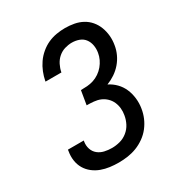

<svg xmlns="http://www.w3.org/2000/svg" viewBox="-175 -870 950 1005"><g transform="rotate(-30 300.0 -367.5)"><path d="M254 8Q227 8 200.5 4.5Q174 1 149.5 -8Q125 -17 104.5 -33Q84 -49 71 -71Q58 -93 54 -120Q50 -147 55 -175L56 -184H152L151 -179Q147 -155 154 -134Q161 -113 177.5 -99.5Q194 -86 216 -81Q238 -76 261 -76Q285 -76 309.5 -82.5Q334 -89 354.5 -105.5Q375 -122 386.5 -144.5Q398 -167 402 -191Q406 -212 404 -232.5Q402 -253 394 -271Q386 -289 371.5 -303Q357 -317 339 -324.5Q321 -332 299.5 -334Q278 -336 257 -336L271 -420Q290 -420 309.5 -421.5Q329 -423 347.5 -429Q366 -435 383 -446.5Q400 -458 413 -473.5Q426 -489 434.5 -507Q443 -525 446 -544Q450 -567 446 -589Q442 -611 429.5 -627.5Q417 -644 396.5 -651.5Q376 -659 353 -659Q332 -659 310.5 -652.5Q289 -646 271.5 -631Q254 -616 243.5 -595Q233 -574 229 -553V-551H133V-554Q138 -580 148 -605Q158 -630 173.5 -652.5Q189 -675 211 -693.5Q233 -712 257.5 -723Q282 -734 308.5 -738.5Q335 -743 360 -743Q388 -743 415 -738Q442 -733 465 -720.5Q488 -708 505 -688Q522 -668 531.5 -643Q541 -618 543.5 -590.5Q546 -563 541 -535Q537 -509 525.5 -484Q514 -459 496 -438Q478 -417 455 -401.5Q432 -386 406 -376Q432 -363 452 -342.5Q472 -322 483.5 -295.5Q495 -269 498.5 -238.5Q502 -208 497 -178Q493 -151 482 -125Q471 -99 453.5 -76.5Q436 -54 412 -37Q388 -20 362 -10Q336 0 308.5 4Q281 8 254 8Z"/></g></svg>

Font: Iosevka HT Medium Extended
Style: Italic
Weight: 500
Width: 7
Italic angle: -9°
Monospace: yes
Designer: Belleve Invis
Foundry: Belleve Invis
Version: Version 32.3.0; ttfautohint (v1.8.4)